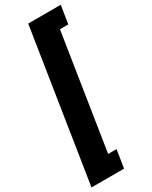

<svg xmlns="http://www.w3.org/2000/svg" viewBox="-275 -887 880 1110"><g transform="rotate(-30 165.0 -331.5)"><path d="M352.1 -833 333 -712.9H277.3L158.2 50.8H214.4L195.3 170.4H-22L134.8 -833Z"/></g></svg>

Font: Mardoto Black
Style: Italic
Weight: 900
Italic angle: -12°
Designer: Christian Robertson, Vahan Hovhannisyan
Foundry: Google
Version: Version 1.000